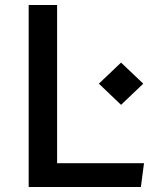

<svg xmlns="http://www.w3.org/2000/svg" viewBox="-20 -750 660 770"><path d="M95 0H545L557.5 -95.5H209V-730H95ZM376.5 -414.5 465.5 -329.5 554.5 -414.5 465.5 -499Z"/></svg>

Font: Monaspace Krypton Medium
Style: Regular
Weight: 500
Designer: Riley Cran & the Lettermatic Team
Foundry: Lettermatic
Version: Version 1.101 (Monaspace Krypton)